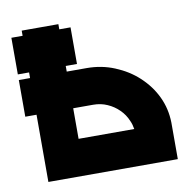

<svg xmlns="http://www.w3.org/2000/svg" viewBox="-62 -546 595 607"><g transform="rotate(-10 235.5 -243.0)"><path d="M442.4 -200.2Q460.4 -162.1 461.4 -117.7V0H45.9V-215.8H9.8V-333.5H45.9V-351.6H9.8V-469.2H45.9V-485.8H163.6V-469.2H199.7V-351.6H163.6V-333.5H227.5Q274.9 -333.5 316.4 -316.4Q359.4 -298.8 390.6 -270Q424.3 -238.8 442.4 -200.2ZM163.6 -117.7H342.3Q339.8 -133.3 334.5 -144.5Q325.7 -166 309.6 -181.6Q293.9 -197.3 272.9 -206.5Q252.4 -215.8 227.5 -215.8H163.6Z"/></g></svg>

Font: Sangha Kali
Style: Regular
Weight: 400
Designer: Seslavinskaya Anna
Foundry: Popkern
Version: Version 2.000;PS 002.000;hotconv 1.0.88;makeotf.lib2.5.64775